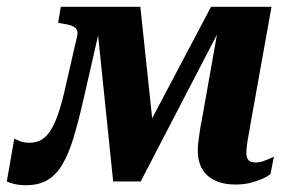

<svg xmlns="http://www.w3.org/2000/svg" viewBox="-25 -534 851 565"><path d="M388 -514H255L308 0H389L656 -514H596L398 -139L428 -137ZM164 -262Q152 -211 138.5 -178.5Q125 -146 107 -130Q89 -114 62 -114Q45 -114 34 -118.5Q23 -123 17 -126L-5 0Q3 4 17.5 7.5Q32 11 52 11Q89 11 114.5 -4Q140 -19 158.5 -50Q177 -81 191.5 -129Q206 -177 221 -243L283 -514H154L146 -467L156 -465Q171 -463 182.5 -459.5Q194 -456 199.5 -449Q205 -442 202 -428ZM700 -84Q700 -92 701.5 -105.5Q703 -119 706.5 -136.5Q710 -154 713 -174L774 -514H628L568 -176Q565 -163 563.5 -151.5Q562 -140 560.5 -130Q559 -120 558 -110.5Q557 -101 557 -92Q557 -42 586.5 -16.5Q616 9 668 9Q691 9 710 4.5Q729 0 745 -7Q761 -14 771 -22L781 -73Q777 -71 768 -67Q759 -63 749 -59.5Q739 -56 728 -56Q713 -56 706.5 -62.5Q700 -69 700 -84Z"/></svg>

Font: Roboto Serif 72pt SemiCondensed SemiBold
Style: Italic
Weight: 600
Width: 4
Italic angle: -10°
Designer: Greg Gazdowicz
Foundry: Commercial Type
Version: Version 1.008